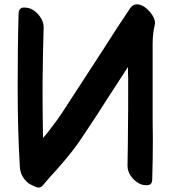

<svg xmlns="http://www.w3.org/2000/svg" viewBox="-20 -841 788 874"><path d="M108.4 -7.8C115.2 -2.9 126 2.9 140.6 8.8C145.5 11.7 150.4 12.7 155.3 12.7C162.1 12.7 168.9 9.8 173.8 3.9C196.3 -22.5 218.8 -47.9 241.2 -72.3C263.7 -97.7 286.1 -124 306.6 -150.4C329.1 -178.7 349.6 -209 370.1 -240.2L430.7 -332C452.1 -366.2 473.6 -399.4 496.1 -433.6C518.6 -467.8 540 -502 562.5 -536.1C562.5 -519.5 562.5 -502 563.5 -485.4V-434.6C563.5 -374 563.5 -313.5 562.5 -252C562.5 -204.1 561.5 -149.4 560.5 -88.9V-85.9C560.5 -70.3 565.4 -54.7 575.2 -40C585.9 -25.4 598.6 -13.7 613.3 -5.9C622.1 -1 632.8 2 645.5 2H651.4C666 1 672.9 -7.8 672.9 -24.4C674.8 -84 675.8 -144.5 675.8 -205.1C674.8 -252.9 674.8 -306.6 674.8 -366.2V-640.6C674.8 -670.9 677.7 -700.2 684.6 -728.5C685.5 -731.4 685.5 -734.4 685.5 -737.3C685.5 -752 677.7 -768.6 663.1 -786.1C644.5 -807.6 626 -819.3 606.4 -821.3H603.5C598.6 -821.3 593.8 -820.3 588.9 -818.4C583 -815.4 578.1 -811.5 573.2 -804.7C531.2 -742.2 490.2 -679.7 450.2 -616.2L327.1 -426.8C308.6 -398.4 289.1 -369.1 270.5 -339.8C252 -310.5 231.4 -282.2 210 -254.9C205.1 -248 199.2 -240.2 193.4 -233.4L175.8 -212.9C174.8 -275.4 173.8 -337.9 173.8 -401.4V-463.9C174.8 -547.9 175.8 -631.8 178.7 -715.8C178.7 -732.4 173.8 -749 163.1 -763.7C152.3 -779.3 139.6 -791 125 -798.8C115.2 -803.7 103.5 -806.6 90.8 -806.6H86.9C72.3 -805.7 65.4 -795.9 64.5 -779.3C61.5 -671.9 60.5 -564.5 60.5 -458V-430.7C60.5 -314.5 63.5 -198.2 70.3 -82C71.3 -67.4 74.2 -53.7 81.1 -41C87.9 -28.3 96.7 -17.6 108.4 -7.8Z"/></svg>

Font: ChillSide Comic
Style: Regular
Weight: 400
Designer: Koroletov, Abay Emes
Version: Version 1.000